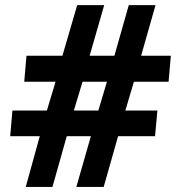

<svg xmlns="http://www.w3.org/2000/svg" viewBox="-20 -734 691 754"><path d="M505.9 -413.1 472.2 -299.8H598.1L588.9 -199.2H443.8L387.2 0H279.8L336.9 -199.2H242.2L186 0H81.1L136.2 -199.2H20L28.8 -299.8H164.1L198.2 -413.1H75.2L84 -515.1H225.1L283.2 -713.9H389.2L332 -515.1H429.2L485.8 -713.9H590.8L534.2 -515.1H650.9L642.1 -413.1ZM270 -299.8H366.2L399.9 -413.1H304.2Z"/></svg>

Font: Zoram GWebM
Style: Bold Italic
Weight: 700
Italic angle: -12°
Foundry: Ascender Corporation
Version: Version 1.000